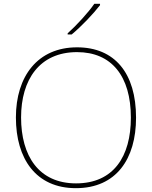

<svg xmlns="http://www.w3.org/2000/svg" viewBox="-20 -972 794 1002"><path d="M502 -945V-952H472C443 -909 378 -838 333 -798V-792H354C407 -836 467 -900 502 -945ZM690 -358C690 -590 579 -725 382 -725C177 -725 63 -574 63 -359C63 -143 168 10 376 10C587 10 690 -143 690 -358ZM90 -359C90 -556 186 -700 382 -700C562 -700 663 -575 663 -358C663 -156 573 -15 377 -15C182 -15 90 -159 90 -359Z"/></svg>

Font: Noto Sans Thai Looped Thin
Style: Regular
Weight: 100
Designer: Sasikarn Vongin, Ben Mitchell
Foundry: The Fontpad Ltd
Version: Version 1.001